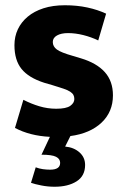

<svg xmlns="http://www.w3.org/2000/svg" viewBox="-20 -511 484 731"><path d="M354 -357Q327 -370 297 -377.5Q267 -385 239 -385Q213 -385 197 -376Q181 -367 181 -351Q181 -334 196.5 -322.5Q212 -311 258 -298L288 -289Q348 -271 379 -236.5Q410 -202 410 -148Q410 -85 366.5 -44Q323 -3 248 7L228 47Q261 50 282.5 69Q304 88 304 117Q304 159 271.5 179.5Q239 200 188 200Q162 200 137 195Q112 190 98 185L116 126Q129 131 143 133Q157 135 171 135Q209 135 209 109Q209 94 193.5 86Q178 78 138 78L170 10Q93 6 37 -24L69 -131Q98 -116 129.5 -106.5Q161 -97 194 -97Q232 -97 247.5 -108Q263 -119 263 -134Q263 -143 259.5 -149.5Q256 -156 247 -162Q238 -168 221.5 -173.5Q205 -179 179 -187L148 -196Q89 -215 62 -248.5Q35 -282 35 -339Q35 -372 48 -399.5Q61 -427 85.5 -447.5Q110 -468 145.5 -479.5Q181 -491 227 -491Q273 -491 312.5 -482.5Q352 -474 384 -459Z"/></svg>

Font: Mukta Mahee ExtraBold
Style: Regular
Weight: 800
Designer: Shuchita Grover, Noopur Datye, Girish Dalvi, Yashodeep Gholap
Foundry: Ek Type
Version: Version 2.538;PS 1.000;hotconv 16.6.51;makeotf.lib2.5.65220;